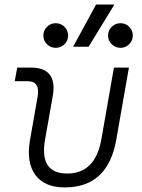

<svg xmlns="http://www.w3.org/2000/svg" viewBox="-20 -815 626 845"><path d="M265.1 9.8Q175.3 9.8 135 -45.9Q94.7 -101.6 112.3 -200.2L145.5 -389.2Q157.7 -457.5 102.5 -457.5H44.9L55.7 -517.6H115.2Q234.9 -517.6 211.9 -390.6L178.2 -200.2Q152.3 -51.3 275.9 -51.3Q398.9 -51.3 425.8 -200.2L481.4 -517.6H547.4L491.7 -200.2Q455.1 9.8 265.1 9.8ZM301.8 -609.4 402.8 -794.9H483.4L370.1 -609.4ZM510.3 -604.5Q487.8 -604.5 471.7 -620.4Q455.6 -636.2 455.6 -658.7Q455.6 -681.2 471.7 -697Q487.8 -712.9 510.3 -712.9Q532.7 -712.9 548.6 -697Q564.5 -681.2 564.5 -658.7Q564.5 -636.2 548.6 -620.4Q532.7 -604.5 510.3 -604.5ZM225.1 -604.5Q202.6 -604.5 186.8 -620.4Q170.9 -636.2 170.9 -658.7Q170.9 -681.2 186.8 -697Q202.6 -712.9 225.1 -712.9Q248 -712.9 263.9 -697Q279.8 -681.2 279.8 -658.7Q279.8 -636.2 263.9 -620.4Q248 -604.5 225.1 -604.5Z"/></svg>

Font: Cascadia Mono Light
Style: Italic
Weight: 300
Italic angle: -10°
Monospace: yes
Designer: Aaron Bell
Foundry: Saja Typeworks
Version: Version 2404.023; ttfautohint (v1.8.4)